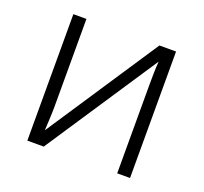

<svg xmlns="http://www.w3.org/2000/svg" viewBox="-98 -646 805 759"><g transform="rotate(20 304.5 -266.0)"><path d="M143 -162Q143 -140 141.5 -112Q140 -84 139 -62L450 -532H520V0H466V-371Q466 -393 466.5 -421.5Q467 -450 469 -471L157 0H88V-532H143Z"/></g></svg>

Font: Noto Sans Light
Style: Regular
Weight: 300
Designer: Monotype Design Team
Foundry: Monotype Imaging Inc.
Version: Version 2.007